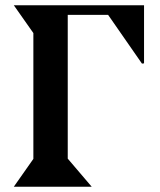

<svg xmlns="http://www.w3.org/2000/svg" viewBox="-20 -705 604 725"><path d="M32.2 0 106 -105V-580.1L32.2 -685.1H523.9V-465.8L516.1 -464.8L388.2 -648.9H235.8V-106L326.2 0Z"/></svg>

Font: Bluu Next
Style: Bold
Weight: 700
Designer: Jean-Baptiste Morizot, Igor Stepanchenko (Cyrillic)
Foundry: Igor Stepanchenko
Version: Version 1.005